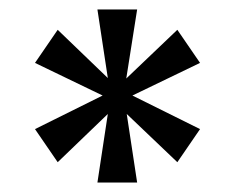

<svg xmlns="http://www.w3.org/2000/svg" viewBox="-20 -840 506 406"><path d="M186 -454 208 -599 102 -497 54 -567 197 -638 54 -707 102 -777 208 -675 186 -820H270L247 -674L355 -777L403 -707L260 -638L403 -567L355 -497L248 -599L270 -454Z"/></svg>

Font: RIT Lekha
Style: Regular
Weight: 400
Designer: Rahul Radhakrishnan
Version: 1.0